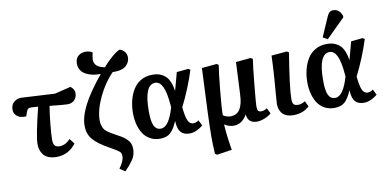

<svg xmlns="http://www.w3.org/2000/svg" viewBox="-91 -1097 3260 1614"><g transform="rotate(-10 1539.0 -290.5)"><path d="M300.8 -132.8Q300.8 -99.1 314.2 -84.5Q327.6 -69.8 356 -69.8Q377.4 -69.8 398.2 -79.1Q418.9 -88.4 446.8 -115.2L481 -70.8Q416.5 14.2 314 14.2Q273.9 14.2 244.9 2Q215.8 -10.3 201.2 -30.8Q186.5 -51.3 180.2 -72.8Q173.8 -94.2 173.8 -118.2Q173.8 -189 233.9 -429.2Q189.5 -433.1 176.8 -433.1Q156.2 -433.1 148.7 -427.5Q141.1 -421.9 132.8 -399.9L121.1 -366.2Q98.1 -364.3 75.7 -369.6Q53.2 -375 35.2 -393.8Q17.1 -412.6 17.1 -441.9Q17.1 -482.4 43.9 -505.1Q70.8 -527.8 105 -527.8L392.1 -512.2L529.8 -545.9Q563 -521 563 -487.8Q563 -452.1 541 -429Q519 -405.8 481.9 -405.8Q452.1 -405.8 329.1 -418.9Q317.9 -349.1 309.3 -262Q300.8 -174.8 300.8 -132.8Z M763.2 13.2Q667.5 -40 628.9 -87.2Q590.3 -134.3 590.3 -202.1Q590.3 -278.8 640.1 -376.5Q689.9 -474.1 800.3 -608.9Q774.9 -608.4 750.5 -611.3Q726.1 -614.3 701.4 -623Q676.8 -631.8 658.4 -645Q640.1 -658.2 628.7 -679.9Q617.2 -701.7 617.2 -729Q617.2 -770 642.3 -792.5Q667.5 -814.9 706.1 -814.9Q739.7 -814.9 764.2 -798.8Q754.4 -756.8 754.4 -738.8Q754.4 -672.9 844.2 -658.2Q880.9 -700.7 922.9 -736.6Q964.8 -772.5 991.2 -782.2Q1011.2 -778.3 1030.3 -758.1Q1049.3 -737.8 1049.3 -706.1Q1049.3 -687.5 1041.7 -670.2Q1034.2 -652.8 1018.3 -637.2Q1002.4 -621.6 972.4 -613.3Q942.4 -605 902.3 -606.9Q828.6 -534.2 775.9 -423.3Q723.1 -312.5 723.1 -224.1Q723.1 -200.7 729 -181.9Q734.9 -163.1 742.2 -151.1Q749.5 -139.2 765.9 -126.5Q782.2 -113.8 793.5 -107.2Q804.7 -100.6 828.1 -87.9Q864.3 -68.8 885 -55.7Q905.8 -42.5 924.6 -24.7Q943.4 -6.8 951.2 13.7Q959 34.2 959 61Q959 86.9 951.7 110.1Q944.3 133.3 928 156.2Q911.6 179.2 898.4 194.3Q885.3 209.5 861.3 233.9L816.4 203.1Q859.4 146 859.4 102.1Q859.4 77.1 844.5 63.7Q829.6 50.3 773.4 19Q771.5 17.6 770 16.8Q768.6 16.1 766.6 15.1Q764.6 14.2 763.2 13.2Z M1197.3 14.2Q1149.9 14.2 1113 -6.3Q1076.2 -26.9 1054 -62Q1031.7 -97.2 1020.5 -141.4Q1009.3 -185.5 1009.3 -235.8Q1009.3 -293.5 1022 -344.2Q1034.7 -395 1059.8 -436.5Q1085 -478 1127.7 -502.4Q1170.4 -526.9 1226.1 -526.9Q1248 -526.9 1267.1 -523.2Q1286.1 -519.5 1307.1 -508.8Q1328.1 -498 1344 -480.5Q1359.9 -462.9 1372.3 -432.6Q1384.8 -402.3 1390.1 -361.8H1391.1Q1398.4 -386.7 1411.9 -437.5Q1425.3 -488.3 1432.1 -513.2L1532.2 -522.9L1548.3 -512.2Q1499 -357.4 1426.3 -213.9L1429.2 -185.1Q1438.5 -115.7 1453.6 -90.3Q1468.8 -64.9 1495.1 -64.9Q1519 -64.9 1541 -82L1564.9 -34.2Q1543 -15.1 1512.5 -0.5Q1481.9 14.2 1448.2 14.2Q1400.4 14.2 1375.2 -13.9Q1350.1 -42 1347.2 -108.9H1346.2Q1317.4 -42 1285.6 -13.9Q1253.9 14.2 1197.3 14.2ZM1218.3 -67.9Q1287.6 -67.9 1334 -230L1332 -253.9Q1323.2 -359.4 1299.6 -407.7Q1275.9 -456.1 1237.3 -456.1Q1143.1 -456.1 1143.1 -230Q1143.1 -140.6 1161.4 -104.2Q1179.7 -67.9 1218.3 -67.9Z M2024.9 14.2Q1948.7 14.2 1940.9 -61H1939.9Q1926.3 -32.7 1896.7 -9.3Q1867.2 14.2 1824.7 14.2Q1804.7 14.2 1783.7 7.1Q1762.7 0 1749 -9.8H1747.1Q1750 40 1756.8 95.2Q1763.7 150.4 1768.6 180.7L1773.9 210.9L1645 230L1628.9 219.2Q1624 137.2 1624 74.2Q1624 -58.1 1646 -509.8L1773.9 -522L1790 -511.2Q1779.8 -454.6 1764.9 -302.7Q1750 -150.9 1750 -88.9Q1761.2 -79.6 1780 -73.7Q1798.8 -67.9 1811 -67.9Q1868.2 -67.9 1894.5 -110.8Q1920.9 -153.8 1923.8 -234.9L1937 -509.8L2064.9 -522L2081.1 -511.2Q2071.8 -456.5 2056.4 -297.6Q2041 -138.7 2041 -113.8Q2041 -84.5 2048.3 -74.7Q2055.7 -64.9 2075.7 -64.9Q2099.1 -64.9 2124 -82L2147.9 -34.2Q2126 -14.2 2090.6 0Q2055.2 14.2 2024.9 14.2Z M2373.5 -522.9 2389.6 -512.2Q2341.3 -215.8 2341.3 -124Q2341.3 -92.8 2350.6 -78.9Q2359.9 -64.9 2391.6 -64.9Q2420.9 -64.9 2449.7 -85L2472.7 -37.1Q2418.9 14.2 2335.4 14.2Q2306.2 14.2 2283.7 6.3Q2261.2 -1.5 2248.5 -13.4Q2235.8 -25.4 2227.8 -42Q2219.7 -58.6 2217 -73.5Q2214.4 -88.4 2214.4 -105Q2214.4 -123 2219.2 -176.5Q2224.1 -230 2230.7 -321.8Q2237.3 -413.6 2240.7 -511.2Z M2763.2 -753.9Q2772.9 -775.9 2784.9 -786.4Q2796.9 -796.9 2816.4 -796.9Q2868.2 -796.9 2890.6 -737.8V-723.1L2730.5 -564.9L2690.4 -586.9ZM2685.5 14.2Q2638.2 14.2 2601.3 -6.3Q2564.5 -26.9 2542.2 -62Q2520 -97.2 2508.8 -141.4Q2497.6 -185.5 2497.6 -235.8Q2497.6 -293.5 2510.3 -344.2Q2522.9 -395 2548.1 -436.5Q2573.2 -478 2616 -502.4Q2658.7 -526.9 2714.4 -526.9Q2736.3 -526.9 2755.4 -523.2Q2774.4 -519.5 2795.4 -508.8Q2816.4 -498 2832.3 -480.5Q2848.1 -462.9 2860.6 -432.6Q2873 -402.3 2878.4 -361.8H2879.4Q2886.7 -386.7 2900.1 -437.5Q2913.6 -488.3 2920.4 -513.2L3020.5 -522.9L3036.6 -512.2Q2987.3 -357.4 2914.6 -213.9L2917.5 -185.1Q2926.8 -115.7 2941.9 -90.3Q2957 -64.9 2983.4 -64.9Q3007.3 -64.9 3029.3 -82L3053.2 -34.2Q3031.2 -15.1 3000.7 -0.5Q2970.2 14.2 2936.5 14.2Q2888.7 14.2 2863.5 -13.9Q2838.4 -42 2835.4 -108.9H2834.5Q2805.7 -42 2773.9 -13.9Q2742.2 14.2 2685.5 14.2ZM2706.5 -67.9Q2775.9 -67.9 2822.3 -230L2820.3 -253.9Q2811.5 -359.4 2787.8 -407.7Q2764.2 -456.1 2725.6 -456.1Q2631.3 -456.1 2631.3 -230Q2631.3 -140.6 2649.7 -104.2Q2668 -67.9 2706.5 -67.9Z"/></g></svg>

Font: Literata Book
Style: Bold Italic
Weight: 700
Italic angle: -3°
Designer: Latin by Veronika Burian and Jose Scaglione. Greek by Irene Vlachou. Cyrillic by Vera Evstafieva
Foundry: TypeTogether
Version: Version 1.003;PS 001.003;hotconv 1.0.88;makeotf.lib2.5.64775